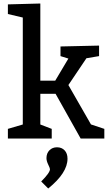

<svg xmlns="http://www.w3.org/2000/svg" viewBox="-20 -790 620 1095"><path d="M295 -330 370 -456 325 -470V-525L545 -530V-470L474 -458H473L370 -305L499 -80H500L575 -55V0H440L297 -255H210V-80L275 -55V0H25V-55L110 -80V-690L25 -710V-765L210 -770V-330ZM255 285 215 245Q265 195 265 175Q265 169 255 148.5Q245 128 245 112Q245 84 262 67Q279 50 305 50Q332 50 348.5 67.5Q365 85 365 115Q365 196 255 285Z"/></svg>

Font: Bitter
Style: Regular
Weight: 400
Designer: Sol Matas
Foundry: Sol Matas
Version: Version 1.300;PS 001.300;hotconv 1.0.70;makeotf.lib2.5.58329